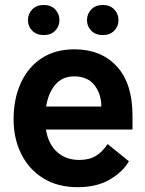

<svg xmlns="http://www.w3.org/2000/svg" viewBox="-20 -754 593 784"><path d="M297.2 10.3Q215.2 10.3 156.6 -26.1Q98 -62.5 66.8 -125.2Q35.5 -187.9 35.5 -267Q35.5 -349.8 64.6 -414.2Q93.8 -478.7 149.1 -515.6Q204.5 -552.6 283.4 -552.6Q392.8 -552.6 456.9 -483Q521 -413.4 521 -282V-225.1H167.6Q177.2 -165.8 213.1 -133.3Q248.9 -100.9 304 -100.9Q344.1 -100.9 371.1 -117.2Q398.1 -133.5 419.4 -165.8L506.4 -95.5Q482.2 -52.9 429 -21.3Q375.7 10.3 297.2 10.3ZM283 -442.1Q234.4 -442.1 205.8 -408.2Q177.2 -374.3 168.3 -318.9H393.8Q393.8 -370 365.8 -406.1Q337.7 -442.1 283 -442.1ZM94.1 -671.5Q94.1 -697.4 111.7 -715.6Q129.3 -733.7 158.7 -733.7Q188.2 -733.7 205.4 -715.6Q222.7 -697.4 222.7 -671.5Q222.7 -646.3 205.4 -628.6Q188.2 -610.8 158.7 -610.8Q129.3 -610.8 111.7 -628.6Q94.1 -646.3 94.1 -671.5ZM335.2 -671.5Q335.2 -697.4 352.8 -715.6Q370.4 -733.7 399.9 -733.7Q429 -733.7 446.4 -715.6Q463.8 -697.4 463.8 -671.5Q463.8 -646.3 446.4 -628.6Q429 -610.8 399.9 -610.8Q370.4 -610.8 352.8 -628.6Q335.2 -646.3 335.2 -671.5Z"/></svg>

Font: Interface
Style: Bold
Weight: 700
Designer: Rasmus Andersson
Foundry: rsms
Version: Version 1.8